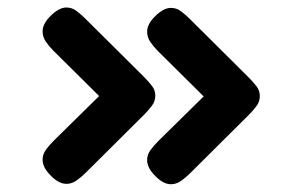

<svg xmlns="http://www.w3.org/2000/svg" viewBox="-20 -549 790 504"><path d="M358.4 -248 205.1 -95.7Q193.4 -84 180.9 -75.2Q168.5 -66.4 154.3 -66.4Q134.8 -66.4 114.3 -86.9Q101.6 -99.6 96.7 -109.9Q91.8 -120.1 91.8 -129.9Q91.8 -144 100.6 -156Q109.4 -168 121.1 -179.7L240.2 -296.9L120.1 -416Q108.9 -427.2 100.3 -439.7Q91.8 -452.1 91.8 -466.8Q91.8 -486.3 112.3 -506.8Q134.8 -529.3 154.3 -529.3Q168.9 -529.3 180.9 -520.3Q192.9 -511.2 204.1 -500L357.4 -347.7Q370.1 -335 378.9 -323.5Q387.7 -312 387.7 -297.9Q387.7 -282.7 377.9 -270.3Q368.2 -257.8 358.4 -248ZM632.8 -247.1 479.5 -94.7Q467.8 -83 455.3 -74.2Q442.9 -65.4 428.7 -65.4Q409.2 -65.4 388.7 -85.9Q376 -98.6 371.1 -108.9Q366.2 -119.1 366.2 -128.9Q366.2 -143.1 375 -155Q383.8 -167 395.5 -178.7L514.6 -295.9L394.5 -415Q383.3 -426.3 374.8 -438.7Q366.2 -451.2 366.2 -465.8Q366.2 -485.4 386.7 -505.9Q409.2 -528.3 428.7 -528.3Q443.4 -528.3 455.3 -519.3Q467.3 -510.3 478.5 -499L631.8 -346.7Q644.5 -334 653.3 -322.5Q662.1 -311 662.1 -296.9Q662.1 -281.7 652.3 -269.3Q642.6 -256.8 632.8 -247.1Z"/></svg>

Font: Dangrek
Style: Regular
Weight: 400
Designer: Danh Hong
Version: Version 8.001; ttfautohint (v1.8.3)